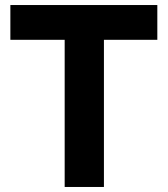

<svg xmlns="http://www.w3.org/2000/svg" viewBox="-20 -743 666 763"><path d="M21.2 -723H605.2V-584.8H393V0H237V-584.8H21.2Z"/></svg>

Font: Public Sans VF
Style: Regular
Weight: 400
Designer: Pablo Impallari, Rodrigo Fuenzalida (Modified by Dan O. Williams and USWDS)
Version: Version 1.003